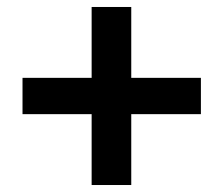

<svg xmlns="http://www.w3.org/2000/svg" viewBox="-20 -587 640 550"><path d="M356 -567V-364H555.5V-260H356V-57H242.5V-260H44.5V-364H242.5V-567Z"/></svg>

Font: Fira Code Light SemiBold
Style: Regular
Weight: 600
Monospace: yes
Version: Version 5.002